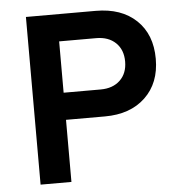

<svg xmlns="http://www.w3.org/2000/svg" viewBox="-50 -722 718 770"><g transform="rotate(-5 309.0 -337.5)"><path d="M82.5 0V-675H363.3Q466.7 -675 526.7 -617.9Q586.7 -560.8 586.7 -462.5Q586.7 -365 526.2 -307.5Q465.8 -250 363.3 -250H206.7V0ZM206.7 -359.2H355.8Q405 -359.2 434.2 -387.1Q463.3 -415 463.3 -462.5Q463.3 -510 434.2 -537.9Q405 -565.8 355.8 -565.8H206.7Z"/></g></svg>

Font: Funnel Sans Light SemiBold
Style: Regular
Weight: 600
Version: Version 1.000